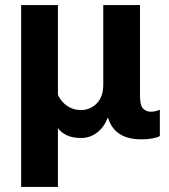

<svg xmlns="http://www.w3.org/2000/svg" viewBox="-20 -535 669 758"><path d="M63.5 203.1V-515.1H208.7V-159.9Q222.7 -131.6 246.2 -116.1Q269.8 -100.6 299.1 -100.6Q336.7 -100.6 362.2 -127Q387.7 -153.3 387.7 -200.9V-515.1H532.7V-155.3Q532.7 -119.4 544.8 -106.7Q556.9 -94 575 -94Q585.2 -94 593.9 -96.1Q602.5 -98.1 611.1 -101.8V2.2Q599.9 8.1 581.5 11.6Q563.2 15.1 539.1 15.1Q484.4 15.1 451.9 -6.3Q419.4 -27.8 407 -68.8H404.3Q391.1 -33 363.3 -11.6Q335.4 9.8 300 9.8Q264.9 9.8 242.3 -1.7Q219.7 -13.2 208.7 -29.3V203.1Z"/></svg>

Font: RobotoFlex
Style: Regular
Weight: 400
Designer: Berlow after Robertson
Foundry: Google
Version: Version 2.136